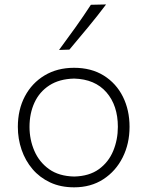

<svg xmlns="http://www.w3.org/2000/svg" viewBox="-20 -820 653 851"><path d="M308.6 -37.6Q241.2 -39.1 197.5 -70.3Q153.8 -101.6 132.3 -151.4Q110.8 -201.2 110.8 -257.8Q110.8 -317.4 132.8 -365.2Q154.8 -413.1 199 -441.7Q243.2 -470.2 308.6 -471.7Q400.9 -469.2 451.7 -410.9Q502.4 -352.5 502.4 -257.8Q502.4 -201.2 481.9 -151.4Q461.4 -101.6 418.5 -70.3Q375.5 -39.1 308.6 -37.6ZM308.6 10.3Q382.8 10.3 438 -25.6Q493.2 -61.5 523.7 -122.3Q554.2 -183.1 554.2 -257.8Q554.2 -332 524.7 -391.4Q495.1 -450.7 439.9 -485.1Q384.8 -519.5 308.1 -519.5Q233.9 -519.5 177.7 -485.8Q121.6 -452.1 90.3 -393.1Q59.1 -334 59.1 -257.8Q59.1 -204.6 75.7 -156.2Q92.3 -107.9 124 -70.6Q155.8 -33.2 202.1 -11.5Q248.5 10.3 308.6 10.3ZM241.7 -598.6 287.6 -600.1Q329.6 -649.9 370.6 -699.5Q411.6 -749 450.2 -800.3L382.8 -798.8Q350.1 -748.5 314.5 -698.7Q278.8 -648.9 241.7 -598.6Z"/></svg>

Font: Pinar-VF-FD
Style: Regular
Weight: 300
Designer: Amin Abedi
Version: Version 3.0